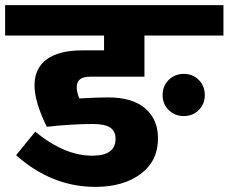

<svg xmlns="http://www.w3.org/2000/svg" viewBox="-40 -715 894 751"><path d="M834 -695V-576H525V-415H312Q260 -415 260 -374Q260 -356 270 -330Q343 -334 383 -334Q478 -334 528 -291Q578 -248 578 -174Q578 -85 510 -34.5Q442 16 333 16Q162 16 23 -108L98 -200Q212 -106 321 -106Q412 -106 412 -172Q412 -202 391 -216Q370 -230 324 -230Q239 -230 143 -219Q95 -317 95 -381Q95 -448 143 -483Q191 -518 282 -518H367V-576H-20V-695ZM761 -343Q761 -308 737.5 -284.5Q714 -261 679 -261Q644 -261 620 -284.5Q596 -308 596 -343Q596 -379 620 -402.5Q644 -426 679 -426Q714 -426 737.5 -402.5Q761 -379 761 -343Z"/></svg>

Font: FiraGO ExtraBold
Style: Regular
Weight: 800
Designer: bBox Type
Foundry: bBox Type GmbH
Version: Version 1.001;PS 001.001;hotconv 1.0.88;makeotf.lib2.5.64775